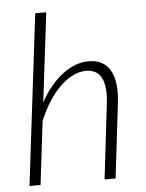

<svg xmlns="http://www.w3.org/2000/svg" viewBox="-52 -771 621 814"><g transform="rotate(-5 258.0 -364.0)"><path d="M129.5 -348Q149.5 -385 173.8 -414.2Q198 -443.5 224.8 -463.8Q251.5 -484 279.8 -494.5Q308 -505 336 -505Q368.5 -505 391.5 -492.5Q414.5 -480 428 -456Q441.5 -432 445.8 -397.2Q450 -362.5 444.5 -318L407 0H360L397.5 -318Q406 -389 388 -427.2Q370 -465.5 320.5 -465.5Q293.5 -465.5 265.5 -451.8Q237.5 -438 211.2 -412.5Q185 -387 161.5 -350.8Q138 -314.5 120 -269.5L87.5 0H40.5L128.5 -727.5H175.5Z"/></g></svg>

Font: Lato 2
Style: Italic
Weight: 300
Italic angle: -7°
Designer: Lukasz Dziedzic with Adam Twardoch and Botio Nikoltchev
Foundry: tyPoland Lukasz Dziedzic
Version: Version 2.015; 2015-08-06; http://www.latofonts.com/